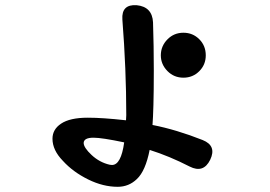

<svg xmlns="http://www.w3.org/2000/svg" viewBox="-20 -664 1040 739"><path d="M433 55Q377 55 320 27Q261 -2 222 -45Q182 -86 182 -130Q182 -166 215 -188Q249 -211 318 -211Q347 -211 383.5 -208.5Q420 -206 465 -201L466 -221Q466 -397 451 -589Q447 -648 506 -644Q566 -638 569 -578Q572 -487 572 -393Q572 -312 570.5 -260Q569 -208 567 -183Q659 -165 760 -125Q815 -103 789 -49Q763 4 710 -23Q632 -63 556 -87Q540 -6 507 25Q476 55 433 55ZM686 -365Q650 -365 625 -390Q599 -416 599 -451Q599 -487 625 -513Q650 -538 686 -538Q722 -538 747 -513Q772 -488 772 -451Q772 -415 747 -390Q722 -365 686 -365ZM411 -29Q446 -29 458 -116Q372 -134 340 -134Q303 -134 302 -114Q302 -96 332.5 -67.5Q363 -39 402 -30Z"/></svg>

Font: MaokenZhuyuanTi
Style: Regular
Weight: 400
Designer: Fontworks Inc & LongZhuTi team: ZERO子、时光羊、荆南、频凡、刘鹏、Little White Dog、帆影Magmeta、奈白不弍、白日月球、ChaoTawei、雨三（排名不分先后）
Version: Version 1.000; 20230222